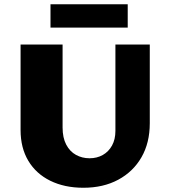

<svg xmlns="http://www.w3.org/2000/svg" viewBox="-20 -868 798 905"><path d="M373 17Q284 17 217 -16Q150 -49 113.5 -110Q77 -171 77 -255V-658H275V-267Q275 -219 292 -186.5Q309 -154 338 -138Q367 -122 402 -122Q437 -122 464.5 -137.5Q492 -153 508 -182Q524 -211 524 -251V-658H686V-287Q686 -195 647 -127Q608 -59 537.5 -21Q467 17 373 17ZM218 -738V-848H582V-738Z"/></svg>

Font: Ysabeau SC Black
Style: Regular
Weight: 900
Designer: Christian Thalmann (Catharsis Fonts)
Version: Version 2.001;gftools[0.9.30]; featfreeze: smcp